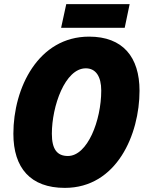

<svg xmlns="http://www.w3.org/2000/svg" viewBox="-20 -903 717 933"><path d="M277 -768H586L610 -883H302ZM295 10C548 10 658 -251 658 -462C658 -626 577 -725 413 -725C166 -725 45 -476 45 -253C45 -87 128 10 295 10ZM310 -145C258 -145 232 -177 232 -253C232 -387 296 -571 397 -571C445 -571 472 -532 472 -463C472 -317 405 -145 310 -145Z"/></svg>

Font: Noto Sans SemiCondensed Black
Style: Italic
Weight: 900
Width: 4
Italic angle: -12°
Designer: Monotype Design Team
Foundry: Monotype Imaging Inc.
Version: Version 2.013